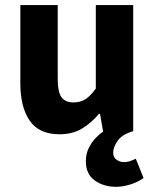

<svg xmlns="http://www.w3.org/2000/svg" viewBox="-20 -516 608 755"><path d="M436.6 218.6Q387.4 218.6 352.5 193.6Q317.6 168.5 317.6 117.8Q317.6 89.5 328.8 66.5Q340 43.6 355.8 27Q371.6 10.5 385.5 1.9L373.3 -68.8H369.6Q338.6 -31.8 301.6 -9.9Q264.7 12 213.9 12Q133.5 12 96.7 -41.6Q60 -95.1 60 -188.1V-496.1H207V-207Q207 -153.5 222 -133.4Q237.1 -113.2 268.6 -113.2Q296.3 -113.2 316 -125.9Q335.7 -138.5 356.8 -167.8V-496.1H503.8V0Q460.9 11.9 443 37Q425.1 62.2 425.1 84.4Q425.1 103.1 438.6 112.2Q452 121.4 466.6 121.4Q481.1 121.4 492.7 117.2Q504.3 113 514 108L544.5 184Q524.3 198.9 494.4 208.8Q464.6 218.6 436.6 218.6Z"/></svg>

Font: Source Sans 3
Style: Regular
Weight: 200
Designer: Paul D. Hunt
Foundry: Adobe
Version: Version 3.046;hotconv 1.0.118;makeotfexe 2.5.65603